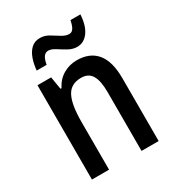

<svg xmlns="http://www.w3.org/2000/svg" viewBox="-177 -845 871 952"><g transform="rotate(-30 258.5 -369.0)"><path d="M299 -550Q373 -550 412 -503Q451 -456 451 -360V0H353V-339Q353 -401 334.5 -432.5Q316 -464 274 -464Q215 -464 191 -418Q167 -372 167 -274V0H69V-540H147L159 -468H165Q185 -508 220.5 -529Q256 -550 299 -550ZM102 -605Q105 -640 115.5 -670Q126 -700 145.5 -718.5Q165 -737 196 -737Q222 -737 245.5 -723Q269 -709 291 -695Q313 -681 333 -681Q349 -681 358 -696Q367 -711 372 -738H429Q425 -674 399.5 -640Q374 -606 336 -606Q310 -606 285.5 -620Q261 -634 239.5 -648Q218 -662 200 -662Q168 -662 159 -605Z"/></g></svg>

Font: Noto Sans Condensed Medium
Style: Regular
Weight: 500
Width: 3
Designer: Monotype Design Team
Foundry: Monotype Imaging Inc.
Version: Version 2.013; ttfautohint (v1.8.4.7-5d5b)